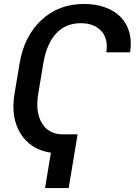

<svg xmlns="http://www.w3.org/2000/svg" viewBox="-20 -757 684 960"><path d="M367.9 -85.2 323.5 183.2H205.3L234.4 6.7Q132.8 -8.9 82.9 -89Q33 -169 52.6 -288L77.8 -438.9Q100.5 -576 186.8 -656.6Q273.1 -737.2 400.2 -737.2Q459.2 -737.2 506.6 -719.8Q554 -702.4 584.2 -671Q614.3 -639.6 626.8 -594.5Q639.2 -549.4 630.3 -495.4H511.4Q522.4 -561.8 486.9 -601.4Q451.3 -641 383.5 -641Q307.5 -641 259.9 -588.8Q212.4 -536.6 196.4 -439.3L171.2 -288Q155.9 -196.4 189.8 -140.8Q223.7 -85.2 294.7 -85.2Z"/></svg>

Font: Karasuma Gothic
Style: Medium Italic
Weight: 500
Italic angle: 9.39998°
Designer: Rasmus Andersson / Ryoko Nishizuka
Foundry: Genbu
Version: Version 1.00